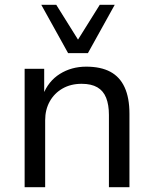

<svg xmlns="http://www.w3.org/2000/svg" viewBox="-20 -775 636 795"><path d="M82 0V-490H163V-382H158Q180 -439 228 -469Q276 -499 337 -499Q397 -499 436.5 -478Q476 -457 496 -413.5Q516 -370 516 -304V0H431V-299Q431 -341 419.5 -370Q408 -399 383 -413.5Q358 -428 318 -428Q273 -428 239 -408.5Q205 -389 186 -355Q167 -321 167 -277V0ZM262 -555 151 -755H213L303 -611L393 -755H455L344 -555Z"/></svg>

Font: Nunito Sans 10pt
Style: Regular
Weight: 400
Designer: Vernon Adams
Foundry: Vernon Adams
Version: Version 3.101;gftools[0.9.27]